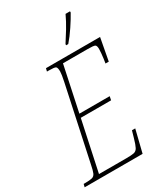

<svg xmlns="http://www.w3.org/2000/svg" viewBox="-248 -1025 967 1119"><g transform="rotate(-30 236.0 -465.5)"><path d="M-22 0 -17 -20H-7Q25 -20 40 -24Q55 -28 62 -44Q69 -60 76 -96L182 -591Q187 -613 189.5 -631Q192 -649 192 -656Q192 -683 183.5 -688.5Q175 -694 137 -694H125L130 -714H494L466 -564H444Q446 -575 448.5 -593Q451 -611 452.5 -628.5Q454 -646 454 -656Q454 -679 445 -684Q436 -689 397 -689H230L166 -387H370L365 -362H161L89 -25H273Q308 -25 324.5 -28.5Q341 -32 350 -49Q359 -66 370 -105L383 -150H405L368 0ZM298 -771 299 -779Q320 -811 344 -850.5Q368 -890 387 -931H417V-923Q399 -890 370 -846.5Q341 -803 313 -771Z"/></g></svg>

Font: Noto Serif ExtraCondensed Thin
Style: Italic
Weight: 100
Width: 2
Italic angle: -12°
Designer: Monotype Design Team
Foundry: Monotype Imaging Inc.
Version: Version 2.013